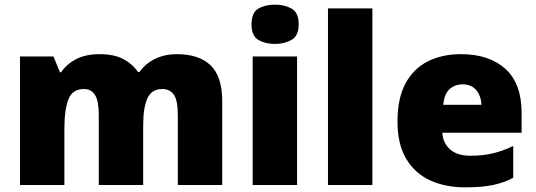

<svg xmlns="http://www.w3.org/2000/svg" viewBox="-20 -796 2306 826"><path d="M741 -563Q836 -563 886 -515Q936 -467 936 -360V0H745V-301Q745 -364 728 -388.5Q711 -413 678 -413Q632 -413 614 -372.5Q596 -332 596 -258V0H405V-301Q405 -361 389 -387Q373 -413 341 -413Q292 -413 274.5 -369Q257 -325 257 -242V0H66V-553H210L238 -485H243Q265 -519 306.5 -541Q348 -563 409 -563Q470 -563 509.5 -542.5Q549 -522 574 -486H580Q606 -523 647.5 -543Q689 -563 741 -563Z M1163 -776Q1204 -776 1234.5 -759Q1265 -742 1265 -691Q1265 -642 1234.5 -624.5Q1204 -607 1163 -607Q1121 -607 1091.5 -624.5Q1062 -642 1062 -691Q1062 -742 1091.5 -759Q1121 -776 1163 -776ZM1258 -553V0H1067V-553Z M1582 0H1391V-760H1582Z M1963 -563Q2084 -563 2154 -500Q2224 -437 2224 -310V-225H1883Q1885 -182 1915.5 -154Q1946 -126 2004 -126Q2056 -126 2099 -136Q2142 -146 2188 -168V-31Q2148 -10 2100.5 0Q2053 10 1981 10Q1897 10 1831.5 -19.5Q1766 -49 1728 -112Q1690 -175 1690 -273Q1690 -373 1724.5 -437Q1759 -501 1820.5 -532Q1882 -563 1963 -563ZM1970 -433Q1936 -433 1913.5 -412Q1891 -391 1887 -345H2051Q2050 -382 2029.5 -407.5Q2009 -433 1970 -433Z"/></svg>

Font: Noto Sans Telugu Black
Style: Regular
Weight: 900
Designer: Jelle Bosma - Monotype Design Team
Foundry: Monotype Imaging Inc.
Version: Version 2.005; ttfautohint (v1.8.4.7-5d5b)